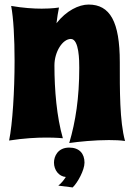

<svg xmlns="http://www.w3.org/2000/svg" viewBox="-20 -609 583 843"><path d="M529 10C505 -77 506 -214 506 -336C506 -514 463 -589 369 -589C326 -589 271 -562 228 -507C231 -533 235 -556 239 -576C239 -576 210 -571 163 -571C127 -571 81 -574 29 -583C39 -532 44 -440 44 -342C44 -210 35 -65 20 8C84 -2 141 -5 183 -5C228 -5 256 -2 256 -2C229 -96 219 -214 219 -322C219 -382 255 -438 291 -438C328 -438 328 -340 328 -311C328 -180 312 -75 284 19C325 13 396 6 458 6C484 6 509 7 529 10ZM351 105C351 66 329 39 284 39C234 39 217 77 217 105C217 138 239 166 269 168C260 182 249 196 236 206L299 214C321 193 351 138 351 105Z"/></svg>

Font: Spicy Rice
Style: Regular
Weight: 400
Designer: Astigmatic (AOETI)
Foundry: Astigmatic (AOETI)
Version: Version 1.000